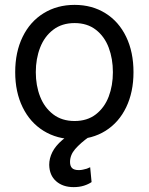

<svg xmlns="http://www.w3.org/2000/svg" viewBox="-20 -557 607 783"><path d="M42 -262.7Q42 -344.7 72.3 -406.7Q102.5 -468.8 157.7 -502.9Q212.9 -537.1 284.2 -537.1Q355.5 -537.1 410.2 -502.9Q464.8 -468.8 494.6 -406.7Q524.4 -344.7 524.4 -262.7Q524.4 -181.6 494.6 -119.6Q464.8 -57.6 410.2 -23.4Q355.5 10.7 284.2 10.7Q212.9 10.7 157.7 -23.4Q102.5 -57.6 72.3 -119.6Q42 -181.6 42 -262.7ZM440.4 -262.7Q440.4 -317.4 423.3 -362.8Q406.2 -408.2 371.1 -435.5Q335.9 -462.9 284.2 -462.9Q232.4 -462.9 196.8 -435.5Q161.1 -408.2 143.6 -362.8Q126 -317.4 126 -262.7Q126 -208 143.6 -163.1Q161.1 -118.2 196.8 -90.8Q232.4 -63.5 284.2 -63.5Q335.9 -63.5 371.1 -90.8Q406.2 -118.2 423.3 -163.1Q440.4 -208 440.4 -262.7ZM180.7 115.2Q180.7 88.9 193.4 63.5Q206.1 38.1 233.9 14.2Q261.7 -9.8 304.7 -29.3L344.7 0Q307.6 26.4 286.6 50.8Q265.6 75.2 265.6 103.5Q265.6 120.1 273.9 128.4Q282.2 136.7 301.8 136.7Q310.5 136.7 318.4 134.8Q326.2 132.8 334 130.9Q340.8 127.9 347.7 125L353.5 185.5Q340.8 194.3 322.3 200.2Q303.7 206.1 280.3 206.1Q236.3 206.1 209 182.1Q181.6 158.2 180.7 115.2Z"/></svg>

Font: Pretendard Std Variable
Style: Regular
Weight: 400
Designer: Base glyphs from Inter by Rasmus Andersson; Hangeul glyphs from Noto Sans CJK(Source Han Sans) by Jang Soo-young and Kan
Foundry: Kil Hyung-jin
Version: Version 1.309;Glyphs 3.2 (3225)